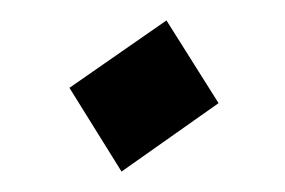

<svg xmlns="http://www.w3.org/2000/svg" viewBox="-20 -446 279 188"><path d="M143 -426 48 -360 99 -278 194 -345Z"/></svg>

Font: Fondamento
Style: Regular
Weight: 400
Designer: Astigmatic (AOETI)
Foundry: Astigmatic (AOETI)
Version: Version 1.001